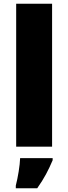

<svg xmlns="http://www.w3.org/2000/svg" viewBox="-20 -780 363 1021"><path d="M257 0V-760H66V0ZM260 72V61H87C86 99 75 165 64 207V221H178C216 167 237 126 260 72Z"/></svg>

Font: Noto Sans Arabic UI Bk
Style: Regular
Weight: 900
Designer: Monotype Design Team, Nadine Chahine and Nizar Qandah
Foundry: Monotype Imaging Inc.
Version: Version 2.010